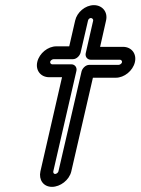

<svg xmlns="http://www.w3.org/2000/svg" viewBox="-20 -674 546 746"><path d="M322 -594C323 -600 329 -604 333 -604C339 -604 343 -598 342 -594L313 -467C310 -452 321 -442 332 -442H446C451 -442 455 -437 454 -432C453 -427 446 -422 441 -422H327C312 -422 300 -408 297 -397L207 -8C206 -4 200 2 194 2C190 2 186 -2 187 -8L277 -399C280 -414 269 -424 258 -424H183C178 -424 174 -429 175 -434C176 -439 183 -444 188 -444H263C278 -444 290 -458 293 -469ZM272 -594 249 -494H199C166 -494 133 -467 125 -434C117 -401 138 -374 171 -374H221L137 -8C130 24 148 52 182 52C214 52 249 26 257 -8L341 -372H430C463 -372 496 -399 504 -432C512 -465 491 -492 458 -492H369L392 -594C400 -628 377 -654 345 -654C311 -654 279 -626 272 -594Z"/></svg>

Font: Electronic
Style: OutlineIt
Weight: 700
Version: Version 1.011